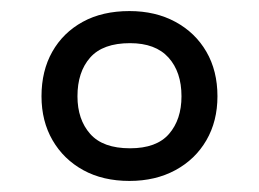

<svg xmlns="http://www.w3.org/2000/svg" viewBox="-20 -744 468 347"><path d="M214 -417Q166 -417 130.5 -436.5Q95 -456 75 -490.5Q55 -525 55 -570Q55 -616 74.5 -650.5Q94 -685 129.5 -704.5Q165 -724 214 -724Q261 -724 297 -704.5Q333 -685 353 -650.5Q373 -616 373 -570Q373 -525 353 -490.5Q333 -456 297 -436.5Q261 -417 214 -417ZM215 -476Q263 -476 285.5 -502Q308 -528 308 -570Q308 -614 284.5 -640Q261 -666 215 -666Q166 -666 143 -640Q120 -614 120 -570Q120 -528 143 -502Q166 -476 215 -476Z"/></svg>

Font: Noto Sans Gunjala Gondi
Style: Regular
Weight: 400
Designer: Ek Type
Foundry: Ek Type
Version: Version 1.004